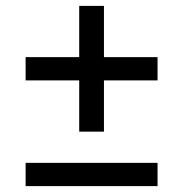

<svg xmlns="http://www.w3.org/2000/svg" viewBox="-20 -632 622 652"><path d="M515 -438V-359H333V-185H249V-359H67V-438H249V-612H333V-438ZM67 -79H515V0H67Z"/></svg>

Font: Montserrat Alternates Medium
Style: Regular
Weight: 500
Designer: Julieta Ulanovsky
Foundry: Julieta Ulanovsky
Version: Version 7.200